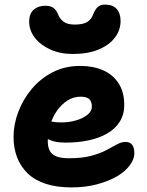

<svg xmlns="http://www.w3.org/2000/svg" viewBox="-20 -806 640 836"><path d="M291 10Q226 10 178 -6Q130 -22 99.5 -52Q69 -82 54 -122Q39 -162 39 -210Q39 -264 59.5 -318.5Q80 -373 118 -418.5Q156 -464 209.5 -491.5Q263 -519 329 -519Q386 -519 429 -500Q472 -481 496.5 -443Q521 -405 521 -349Q521 -307 501 -275.5Q481 -244 445.5 -224Q410 -204 364 -194.5Q318 -185 265 -185Q211 -185 182 -204.5Q153 -224 153 -250Q153 -264 159.5 -271.5Q166 -279 182 -279Q193 -279 208 -276Q223 -273 249 -273Q282 -273 312 -282Q342 -291 361 -306.5Q380 -322 380 -341Q380 -363 369 -374Q358 -385 331 -385Q300 -385 274 -368.5Q248 -352 228.5 -324.5Q209 -297 198.5 -262Q188 -227 188 -190Q188 -167 196.5 -150Q205 -133 225.5 -125Q246 -117 280 -117Q338 -117 377 -127.5Q416 -138 442.5 -152Q469 -166 488.5 -177Q508 -188 527 -188Q546 -188 555.5 -175.5Q565 -163 565 -139Q565 -113 545 -86Q525 -59 489 -38Q453 -17 402.5 -3.5Q352 10 291 10ZM297 -571Q242 -571 199 -590.5Q156 -610 131.5 -642Q107 -674 107 -711Q107 -747 127 -764Q147 -781 177 -781Q199 -781 212 -772Q225 -763 233 -743Q241 -723 257.5 -711Q274 -699 306 -699Q342 -699 360 -710.5Q378 -722 385 -742Q393 -763 404.5 -774.5Q416 -786 438 -786Q471 -786 488 -767Q505 -748 505 -715Q505 -675 480.5 -642.5Q456 -610 409.5 -590.5Q363 -571 297 -571Z"/></svg>

Font: Shantell Sans
Style: Bold
Weight: 700
Designer: Stephen Nixon, Anya Danilova, Shantell Martin
Foundry: Arrow Type
Version: Version 1.011;[c5ecc13dd]